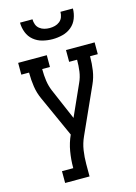

<svg xmlns="http://www.w3.org/2000/svg" viewBox="-140 -1028 779 1101"><g transform="rotate(-15 250.0 -477.5)"><path d="M105 0V-70H172V-74Q172 -121 180 -168.5Q188 -216 208 -260L98 -504Q81 -541 75 -581Q69 -621 69 -662V-665H23V-735H193V-665H147V-662Q147 -628 151.5 -595.5Q156 -563 169 -532L248 -348L331 -533Q345 -563 349.5 -596Q354 -629 354 -662V-665H307V-735H477V-665H431V-662Q431 -621 425 -581Q419 -541 402 -504L279 -231Q262 -194 256 -154Q250 -114 250 -74V0ZM250 -815Q220 -815 190.5 -822.5Q161 -830 138 -849Q115 -868 104 -896.5Q93 -925 93 -955H167Q167 -939 172.5 -924Q178 -909 190.5 -899Q203 -889 218.5 -885Q234 -881 250 -881Q266 -881 281.5 -885Q297 -889 309.5 -899Q322 -909 327.5 -924Q333 -939 333 -955H407Q407 -925 396 -896.5Q385 -868 362 -849Q339 -830 309.5 -822.5Q280 -815 250 -815Z"/></g></svg>

Font: Iosevka Curly Slab
Style: Regular
Weight: 400
Monospace: yes
Designer: Belleve Invis
Foundry: Belleve Invis
Version: Version 22.1.2; ttfautohint (v1.8.4)